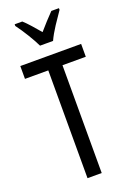

<svg xmlns="http://www.w3.org/2000/svg" viewBox="-175 -1005 732 1068"><g transform="rotate(-20 190.5 -471.5)"><path d="M232 0H148V-638H10V-714H370V-638H232ZM152 -783Q136 -816 111 -857Q86 -898 60 -933V-943H105Q124 -926 146.5 -900.5Q169 -875 191 -849Q217 -879 234.5 -898Q252 -917 277 -943H322V-933Q300 -902 272.5 -860Q245 -818 229 -783Z"/></g></svg>

Font: Noto Sans Bengali UI ExtraCondensed
Style: Regular
Weight: 400
Width: 2
Designer: Jelle Bosma - Monotype Design Team
Foundry: Monotype Imaging Inc.
Version: Version 2.003; ttfautohint (v1.8.4.7-5d5b)